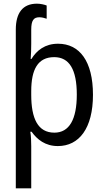

<svg xmlns="http://www.w3.org/2000/svg" viewBox="-20 -785 570 1045"><path d="M66 -624V240H150V11C150 -12 149 -46 145 -68H152C182 -26 226 10 295 10C410 10 486 -86 486 -269C486 -452 413 -547 296 -547C225 -547 180 -511 151 -464H147C149 -492 150 -515 150 -548V-623C150 -674 163 -691 194 -691C208 -691 223 -687 234 -683V-755C222 -760 200 -765 181 -765C104 -765 66 -715 66 -624ZM276 -63C186 -63 150 -140 150 -269V-289C150 -407 186 -474 275 -474C357 -474 398 -407 398 -270C398 -135 357 -63 276 -63Z"/></svg>

Font: Noto Sans Mono Condensed
Style: Regular
Weight: 400
Width: 3
Designer: Monotype Design Team
Foundry: Monotype Imaging Inc.
Version: Version 2.014